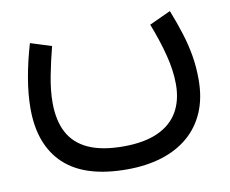

<svg xmlns="http://www.w3.org/2000/svg" viewBox="-67 -409 893 745"><g transform="rotate(-10 379.0 -36.0)"><path d="M562 -285.2Q588.4 -218 604.2 -156.2Q620.1 -94.5 620.1 -40.5Q620.1 22.7 593.8 68.1Q567.4 113.5 513.7 137.7Q460 161.9 377.9 161.9Q294.2 161.9 240.6 137.6Q187 113.3 161.6 65.6Q136.2 17.8 136.2 -52.2Q136.2 -100.8 147.1 -157.3Q158 -213.9 172.6 -269.8L89.8 -295.9Q69.6 -227.3 58.7 -163.6Q47.9 -99.9 47.9 -44.9Q47.9 98.6 129.6 175.4Q211.4 252.2 376.5 252.2Q452.1 252.2 513.4 233.3Q574.7 214.4 618.7 177Q662.6 139.6 686.3 84.5Q710 29.3 710 -43Q710 -93.3 702.3 -138.2Q694.6 -183.1 680.3 -228.3Q666 -273.4 646.2 -324Z"/></g></svg>

Font: Estedad-FD-VF Thin
Style: Regular
Weight: 100
Designer: Amin Abedi
Version: Version 5.0